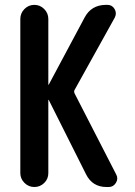

<svg xmlns="http://www.w3.org/2000/svg" viewBox="-20 -750 540 770"><path d="M61.5 -55.7V-673.8Q61.5 -697.3 78.1 -713.9Q94.7 -730.5 117.7 -730.5Q140.6 -730.5 157.2 -713.9Q173.8 -697.3 173.8 -673.8V-411.1V-410.2Q175.8 -410.2 175.8 -411.1L319.3 -679.7Q345.7 -729.5 403.3 -730.5H411.1Q429.7 -730.5 439.5 -713.9Q449.2 -697.3 440.4 -679.7L279.3 -389.6Q275.4 -383.8 279.3 -375L446.3 -49.8Q455.1 -33.2 444.8 -16.6Q434.6 0 416 0H407.2Q350.6 0 325.2 -50.8L175.8 -348.6Q175.8 -349.6 173.8 -349.6V-348.6V-55.7Q173.8 -32.2 157.2 -16.1Q140.6 0 117.7 0Q94.7 0 78.1 -16.6Q61.5 -33.2 61.5 -55.7Z"/></svg>

Font: Rounded Mgen+ 2m medium
Style: Regular
Weight: 500
Designer: [Source Han Sans]
Ryoko NISHIZUKA  (kana & ideographs); Paul D. Hunt (Latin, Greek & Cyrillic); Wenlong ZHANG  (bopomofo
Version: Version 1.059.20150602